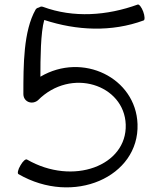

<svg xmlns="http://www.w3.org/2000/svg" viewBox="-20 -815 697 846"><path d="M137 -773C83 -678 83 -528 83 -400C83 -379 99 -363 120 -363C130 -363 140 -367 147 -373C293 -520 528 -442 534 -266C540 -85 302 5 99 -112C93 -116 80 -104 70 -86C59 -68 56 -51 61 -48C304 93 594 -36 586 -268C579 -472 344 -587 158 -477C158 -557 159 -672 175 -727C318 -680 472 -673 613 -725C619 -727 618 -745 611 -764C604 -783 593 -797 587 -795C452 -746 304 -735 169 -785C163 -787 157 -786 152 -782C146 -781 140 -778 137 -773Z"/></svg>

Font: Nupuram Light
Style: Regular
Weight: 300
Designer: Santhosh Thottingal (santhosh.thottingal@gmail.com)
Foundry: SMC
Version: Version 1.000